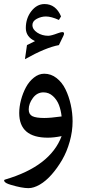

<svg xmlns="http://www.w3.org/2000/svg" viewBox="-20 -681 434 966"><path d="M109.9 -540Q109.9 -588.9 137.7 -624.8Q165.5 -660.6 204.1 -660.6Q260.7 -660.6 287.1 -598.6L276.4 -580.6Q237.8 -598.1 210.9 -598.1Q187.5 -598.1 165.3 -586.4Q143.1 -574.7 143.1 -555.2Q143.1 -532.7 167.5 -516.8Q191.9 -501 222.7 -501Q237.3 -501 272 -514.2Q286.6 -519.5 293.5 -519.5Q302.2 -519.5 302.2 -512.2Q302.2 -507.3 298.8 -500.5L276.4 -454.1Q210 -441.9 105.5 -383.3L115.7 -454.1Q142.6 -466.8 156.2 -474.1Q109.9 -495.6 109.9 -540ZM202.6 -310.1Q236.8 -310.1 264.6 -288.3Q292.5 -266.6 309.6 -231.4Q326.7 -196.3 335.9 -154.5Q345.2 -112.8 345.2 -70.3Q345.2 -20 330.8 31.2Q316.4 82.5 292.5 123.5Q268.6 164.6 239.7 197.3Q210.9 230 180.2 247.8Q149.4 265.6 123 265.6Q90.3 265.6 34.7 249Q7.3 241.2 2 231.4Q-2 224.1 6.3 222.2Q233.4 155.3 290 3.9Q251 11.7 220.7 11.7Q76.7 11.7 76.7 -112.3Q76.7 -143.6 85.7 -178Q94.7 -212.4 110.6 -241.9Q126.5 -271.5 150.9 -290.8Q175.3 -310.1 202.6 -310.1ZM124.5 -130.4Q124.5 -105.5 143.1 -96.4Q161.6 -87.4 202.6 -87.4Q234.4 -87.4 290 -95.2Q286.6 -126 276.9 -152.1Q267.1 -178.2 246.6 -197.3Q226.1 -216.3 198.7 -216.3Q166.5 -216.3 145.5 -188Q124.5 -159.7 124.5 -130.4Z"/></svg>

Font: Parastoo FD
Style: FD
Weight: 400
Foundry: Saber Rastikerdar (saber.rastikerdar@gmail.com)
Version: Version 2.0.1